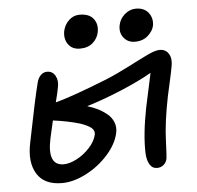

<svg xmlns="http://www.w3.org/2000/svg" viewBox="-51 -763 841 818"><g transform="rotate(-5 369.0 -354.5)"><path d="M543.9 -570.8Q513.2 -570.8 495.6 -593.5Q478 -616.2 484.9 -647.9Q490.2 -673.8 511.7 -692.4Q533.2 -710.9 559.1 -710.9Q595.2 -710.9 613.3 -687.3Q631.3 -663.6 626 -632.8Q621.6 -610.4 599.9 -590.6Q578.1 -570.8 543.9 -570.8ZM308.1 -562Q274.9 -562 258.1 -585.2Q241.2 -608.4 247.1 -642.1Q252.9 -669.4 272.5 -687.7Q292 -706.1 317.9 -706.1Q359.4 -706.1 377.4 -682.6Q395.5 -659.2 389.2 -626Q383.8 -598.6 362.8 -580.3Q341.8 -562 308.1 -562ZM182.1 2Q106 2 75.2 -48.3Q44.4 -98.6 61 -179.2Q98.6 -368.2 115.2 -432.1Q119.6 -451.7 131.3 -463.9Q143.1 -476.1 159.2 -476.1Q183.1 -476.1 194.6 -454.6Q206.1 -433.1 199.2 -403.8Q195.8 -384.3 185.1 -342.8Q257.3 -361.8 405.8 -420.9Q454.6 -440.9 509 -469Q563.5 -497.1 595 -512Q626.5 -526.9 645 -526.9Q670.9 -526.9 683.6 -506.3Q696.3 -485.8 689.9 -453.1Q685.5 -428.2 675.5 -383.8Q665.5 -339.4 663.1 -328.1Q640.6 -216.3 638.2 -140.1Q635.7 -73.2 633.8 -63Q630.9 -47.4 619.1 -37.1Q607.4 -26.9 590.8 -26.9Q570.3 -26.9 559.1 -45.9Q547.9 -64.9 546.9 -95.2Q544.4 -174.3 566.9 -288.1Q570.3 -305.7 582 -358.2Q593.8 -410.6 598.1 -433.1Q548.8 -404.3 472.2 -371.8Q395.5 -339.4 316.9 -314.9Q340.3 -308.1 360.6 -298.1Q380.9 -288.1 399.2 -273.4Q417.5 -258.8 426.3 -237.5Q435.1 -216.3 430.2 -191.9Q420.4 -144.5 379.9 -99.1Q339.4 -53.7 285.2 -25.9Q231 2 182.1 2ZM148.9 -191.9Q124.5 -77.1 195.8 -77.1Q220.7 -77.1 251.5 -93Q282.2 -108.9 307.4 -136.2Q332.5 -163.6 338.9 -192.9Q341.3 -210 326.2 -221.7Q311 -233.4 282.2 -243.2Q230 -258.8 166 -267.1Q151.9 -207 148.9 -191.9Z"/></g></svg>

Font: Shantell Sans Irregular Bouncy
Style: Italic
Weight: 400
Italic angle: -11.31°
Designer: Stephen Nixon, Anya Danilova, Shantell Martin
Foundry: Arrow Type
Version: Version 1.006;[9816181b4]